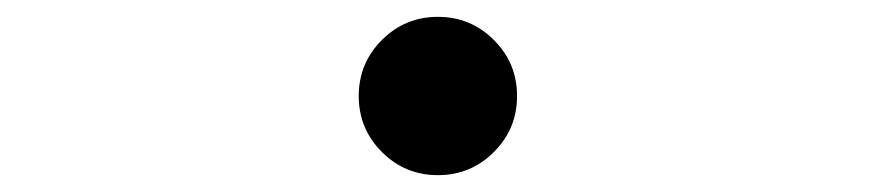

<svg xmlns="http://www.w3.org/2000/svg" viewBox="-20 -494 1040 228"><path d="M433.5 -313.5Q406 -341 406 -380Q406 -419 433.5 -446.5Q461 -474 500 -474Q539 -474 566.5 -446.5Q594 -419 594 -380Q594 -341 566.5 -313.5Q539 -286 500 -286Q461 -286 433.5 -313.5Z"/></svg>

Font: Noto Sans Korean Light
Style: Regular
Weight: 300
Designer: Ryoko NISHIZUKA  (kana & ideographs); Paul D. Hunt (Latin, Greek & Cyrillic); Wenlong ZHANG  (bopomofo); Sandoll Communi
Foundry: Adobe Systems Incorporated
Version: Version 1.000;PS 1;hotconv 1.0.78;makeotf.lib2.5.61930